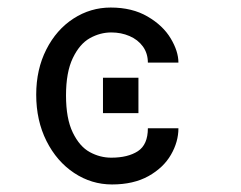

<svg xmlns="http://www.w3.org/2000/svg" viewBox="-20 -520 640 509"><path d="M347 -314V-220H253V-314ZM277 -31Q222.5 -31 176.5 -61.5Q130.5 -92 103.2 -146.2Q76 -200.5 76 -269Q76 -336 102.8 -388.8Q129.5 -441.5 174.8 -470.8Q220 -500 273.5 -500Q330.5 -500 371.2 -476.2Q412 -452.5 432.5 -418.2Q453 -384 453 -354H372Q372 -378.5 358.8 -396.8Q345.5 -415 323.2 -424.5Q301 -434 275 -434Q245.5 -434 218.2 -418.8Q191 -403.5 173 -366Q155 -328.5 155 -267Q155 -205.5 173 -168.5Q191 -131.5 218 -116.8Q245 -102 275 -102Q319 -102 345.5 -119.2Q372 -136.5 372 -180H453Q453 -144 433.2 -109.8Q413.5 -75.5 373.8 -53.2Q334 -31 277 -31Z"/></svg>

Font: JuliaMono SemiBold
Style: Regular
Weight: 600
Monospace: yes
Designer: cormullion
Foundry: corm
Version: Version 0.055; ttfautohint (v1.8.4)